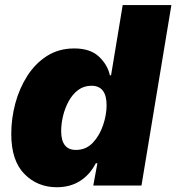

<svg xmlns="http://www.w3.org/2000/svg" viewBox="-20 -748 711 774"><path d="M209 6.8Q130.9 6.8 78.1 -46.9Q25.4 -100.6 25.4 -208Q25.4 -270 41.7 -331.1Q58.1 -392.1 90.3 -442.4Q122.6 -492.7 169.9 -522.7Q217.3 -552.7 279.3 -552.7Q344.2 -552.7 379.2 -519.5Q414.1 -486.3 422.9 -444.3H427.7L474.6 -727.5H670.9L550.3 0H356L372.6 -89.8H366.2Q342.3 -43.5 302.5 -18.3Q262.7 6.8 209 6.8ZM286.1 -143.6Q326.7 -143.6 354 -172.4Q381.3 -201.2 395.5 -243.2Q409.7 -285.2 409.7 -323.7Q409.7 -402.3 348.6 -402.3Q317.9 -402.3 294.9 -385Q272 -367.7 256.8 -339.8Q241.7 -312 234.1 -280.3Q226.6 -248.5 226.6 -219.7Q226.6 -143.6 286.1 -143.6Z"/></svg>

Font: Inter Black
Style: Italic
Weight: 900
Italic angle: -9.39999°
Designer: Rasmus Andersson
Foundry: rsms
Version: Version 4.000;git-a52131595